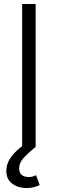

<svg xmlns="http://www.w3.org/2000/svg" viewBox="-20 -748 294 978"><path d="M161.6 -727.5V0H92.8V-727.5ZM115.2 210Q72.8 210 42.5 187.7Q12.2 165.5 12.2 122.1Q12.2 85 36.1 52.2Q60.1 19.5 101.1 -9.8L161.6 0Q126.5 28.3 102.1 54.2Q77.6 80.1 77.6 110.8Q77.6 131.8 90.8 142.8Q104 153.8 126 153.8Q137.2 153.8 146.5 151.1Q155.8 148.4 163.6 144.5L182.1 194.8Q169.4 200.2 153.1 205.1Q136.7 210 115.2 210Z"/></svg>

Font: Inter 17pt Light
Style: Regular
Weight: 300
Version: Version 4.001;git-66647c0bb